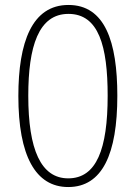

<svg xmlns="http://www.w3.org/2000/svg" viewBox="-20 -745 548 774"><path d="M453 -359C453 -577 403 -725 256 -725C109 -725 54 -575 54 -358C54 -117 123 9 255 9C393 9 453 -125 453 -359ZM94 -359C94 -557 135 -689 256 -689C378 -689 414 -559 414 -359C414 -144 369 -26 255 -26C145 -26 94 -142 94 -359Z"/></svg>

Font: Noto Sans Lao SemiCondensed ExtraLight
Style: Regular
Weight: 200
Width: 4
Designer: Monotype Design Team
Foundry: Monotype Imaging Inc.
Version: Version 2.003